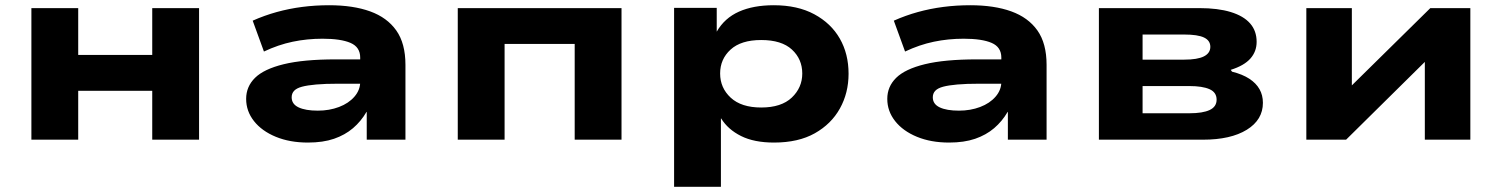

<svg xmlns="http://www.w3.org/2000/svg" viewBox="-20 -534 5741 734"><path d="M100 0V-503H279V-324H562V-503H741V0H562V-187H279V0Z M1157 11Q1088 11 1034.5 -11Q981 -33 951 -71Q921 -109 921 -156Q921 -203 955 -236.5Q989 -270 1064.5 -288.5Q1140 -307 1264 -307H1380V-214H1274Q1223 -214 1189 -211Q1155 -208 1134.5 -202.5Q1114 -197 1104.5 -187Q1095 -177 1095 -162Q1095 -136 1121.5 -123.5Q1148 -111 1195 -111Q1239 -111 1276 -125Q1313 -139 1335 -164.5Q1357 -190 1357 -221V-314Q1357 -354 1320 -370Q1283 -386 1213 -386Q1154 -386 1099 -374.5Q1044 -363 989 -337L946 -455Q991 -475 1038 -488Q1085 -501 1135 -507.5Q1185 -514 1238 -514Q1330 -514 1395 -490.5Q1460 -467 1495 -417.5Q1530 -368 1530 -286V0H1382V-106H1381Q1360 -70 1329.5 -44Q1299 -18 1257 -3.5Q1215 11 1157 11Z M1730 0V-503H2356V0H2177V-366H1909V0Z M2557 180V-504H2720V-413Q2750 -465 2805 -489.5Q2860 -514 2938 -514Q3029 -514 3093 -479.5Q3157 -445 3190.5 -386.5Q3224 -328 3224 -252Q3224 -179 3191 -119.5Q3158 -60 3095 -24.5Q3032 11 2939 11Q2863 11 2813 -14Q2763 -39 2737 -81H2736V180ZM2890 -123Q2967 -123 3007 -161Q3047 -199 3047 -253Q3047 -308 3007.5 -344.5Q2968 -381 2890 -381Q2813 -381 2773 -344.5Q2733 -308 2733 -253Q2733 -198 2773.5 -160.5Q2814 -123 2890 -123Z M3608 11Q3539 11 3485.5 -11Q3432 -33 3402 -71Q3372 -109 3372 -156Q3372 -203 3406 -236.5Q3440 -270 3515.5 -288.5Q3591 -307 3715 -307H3831V-214H3725Q3674 -214 3640 -211Q3606 -208 3585.5 -202.5Q3565 -197 3555.5 -187Q3546 -177 3546 -162Q3546 -136 3572.5 -123.5Q3599 -111 3646 -111Q3690 -111 3727 -125Q3764 -139 3786 -164.5Q3808 -190 3808 -221V-314Q3808 -354 3771 -370Q3734 -386 3664 -386Q3605 -386 3550 -374.5Q3495 -363 3440 -337L3397 -455Q3442 -475 3489 -488Q3536 -501 3586 -507.5Q3636 -514 3689 -514Q3781 -514 3846 -490.5Q3911 -467 3946 -417.5Q3981 -368 3981 -286V0H3833V-106H3832Q3811 -70 3780.5 -44Q3750 -18 3708 -3.5Q3666 11 3608 11Z M4181 0V-503H4565Q4636 -503 4685 -488Q4734 -473 4759 -444.5Q4784 -416 4784 -374Q4784 -337 4760 -310Q4736 -283 4685 -267L4690 -260Q4730 -250 4756 -233Q4782 -216 4795 -193Q4808 -170 4808 -141Q4808 -76 4746.5 -38Q4685 0 4579 0ZM4348 -101H4527Q4578 -101 4604.5 -113.5Q4631 -126 4631 -153Q4631 -181 4604 -193Q4577 -205 4527 -205H4348ZM4348 -306H4507Q4558 -306 4582.5 -318.5Q4607 -331 4607 -355Q4607 -379 4583 -390.5Q4559 -402 4507 -402H4348Z M4974 0V-503H5148V-181H5121L5448 -503H5601V0H5427V-324H5454L5126 0Z"/></svg>

Font: Nunito Sans 7pt Expanded ExtraBold
Style: Regular
Weight: 800
Width: 7
Designer: Vernon Adams
Foundry: Vernon Adams
Version: Version 3.101;gftools[0.9.27]